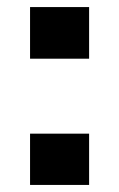

<svg xmlns="http://www.w3.org/2000/svg" viewBox="-20 -523 337 543"><path d="M65 -357V-503H232V-357ZM65 0V-145H232V0Z"/></svg>

Font: Nunito Sans 6pt
Style: Bold
Weight: 700
Version: Version 3.101;gftools[0.9.27]